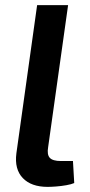

<svg xmlns="http://www.w3.org/2000/svg" viewBox="-20 -720 352 750"><path d="M246 -700 168 -145Q163 -116 174.5 -103.5Q186 -91 218 -91H265L270 -5Q259 0 239 3.5Q219 7 199 8.5Q179 10 166 10Q102 10 69 -24.5Q36 -59 44 -121L125 -700Z"/></svg>

Font: Exo 2 SemiBold
Style: Italic
Weight: 600
Italic angle: -8°
Designer: Natanael Gama
Foundry: Natanael Gama
Version: Version 2.010